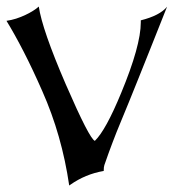

<svg xmlns="http://www.w3.org/2000/svg" viewBox="-20 -572 535 592"><path d="M193.4 0Q170.9 -154.8 110.4 -291Q80.6 -358.9 53 -412.6Q25.4 -466.3 0 -507.8Q14.6 -509.8 29.8 -514.6Q44.9 -519.5 58.3 -525.9Q71.8 -532.2 82.5 -539.1Q93.3 -545.9 99.6 -551.8Q109.9 -481 182.6 -312.5Q255.9 -143.6 272.5 -137.7Q306.2 -170.4 353.5 -285.2Q414.1 -431.2 414.1 -502.9V-509.3Q472.7 -523.9 495.1 -551.3Q466.3 -478.5 444.3 -423.6Q422.4 -368.7 405.8 -327.4Q389.2 -286.1 377 -256.1Q364.7 -226.1 355.5 -203.9Q346.2 -181.6 339.4 -164.6Q332.5 -147.5 326.7 -131.8Q320.8 -116.2 314.9 -100.1Q309.1 -84 301.8 -63Q299.8 -57.6 299.8 -44.9Q243.2 -35.2 196.3 -2Z"/></svg>

Font: MedievalSharp
Style: Regular
Weight: 500
Version: Version 1.0